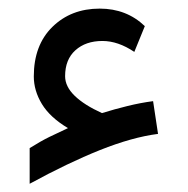

<svg xmlns="http://www.w3.org/2000/svg" viewBox="-20 -393 445 455"><path d="M141.1 -89.4Q98.6 -114.7 79.3 -146.5Q60.1 -178.2 60.1 -211.9Q60.1 -286.1 104.2 -329.3Q148.4 -372.6 216.3 -372.6Q279.8 -372.6 323.2 -331.1L298.3 -270Q259.8 -295.9 222.7 -295.9Q183.1 -295.9 158.7 -273.9Q134.3 -252 134.3 -212.4Q134.3 -188 157 -166Q179.7 -144 221.7 -125Q251.5 -134.3 282.2 -141.8Q313 -149.4 342.8 -153.3L354.5 -75.7Q293.5 -67.9 217 -37.4Q140.6 -6.8 50.3 42.5V-42Q77.6 -59.1 97.2 -68.6Q116.7 -78.1 141.1 -89.4Z"/></svg>

Font: Vazir FD-WOL-UI
Style: Regular-FD-WOL-UI
Weight: 400
Designer: Saber Rastikerdar
Foundry: Saber Rastikerdar
Version: Version 30.1.0